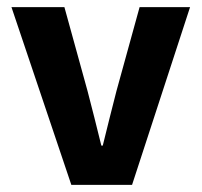

<svg xmlns="http://www.w3.org/2000/svg" viewBox="-20 -516 563 536"><path d="M179.1 0 12 -496.1H159.8L224.4 -261.9Q233.9 -225.2 243.6 -187.1Q253.3 -148.9 262.9 -109.6H266.9Q276.4 -148.9 286.1 -187.1Q295.8 -225.2 305.1 -261.9L369.7 -496.1H510.6L348.7 0Z"/></svg>

Font: Mada
Style: Regular
Weight: 400
Designer: Khaled Hosny
Version: Version 1.5